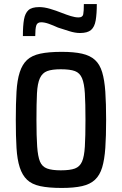

<svg xmlns="http://www.w3.org/2000/svg" viewBox="-20 -844 600 948"><path d="M285 84Q220 84 178.5 75Q137 66 113.5 43.5Q90 21 77.5 -17.5Q65 -56 61.5 -113.5Q58 -171 58 -252Q58 -334 61.5 -391.5Q65 -449 77.5 -487.5Q90 -526 113.5 -548Q137 -570 178.5 -579Q220 -588 285 -588Q345 -588 385 -579Q425 -570 449 -548Q473 -526 484.5 -487.5Q496 -449 500 -391.5Q504 -334 504 -252Q504 -171 500 -113.5Q496 -56 484.5 -17.5Q473 21 449 43.5Q425 66 385 75Q345 84 285 84ZM280 -3Q326 -3 350 -12Q374 -21 385 -46Q396 -71 399 -121Q402 -171 402 -252Q402 -334 399 -383Q396 -432 385 -458Q374 -484 350 -493Q326 -502 280 -502Q237 -502 213 -493Q189 -484 177 -458Q165 -432 162.5 -382.5Q160 -333 160 -252Q160 -171 163.5 -121Q167 -71 177.5 -46Q188 -21 212.5 -12Q237 -3 280 -3ZM93 -666Q93 -717 98.5 -748Q104 -779 120.5 -794Q137 -809 174 -809Q198 -809 227 -800.5Q256 -792 286 -780Q309 -771 330 -764.5Q351 -758 368 -758Q388 -758 391 -773.5Q394 -789 394 -824H458Q458 -776 452.5 -743.5Q447 -711 429.5 -696Q412 -681 375 -681Q351 -681 322.5 -690Q294 -699 266 -708Q242 -719 221 -726.5Q200 -734 183 -734Q164 -734 159 -718Q154 -702 154 -666Z"/></svg>

Font: Farlight84_Sys_V01
Style: Regular
Weight: 400
Designer: Ryoko NISHIZUKA  (kana, bopomofo & ideographs); Paul D. Hunt (Latin, Greek & Cyrillic); Sandoll Communications , Soo-you
Foundry: Adobe
Version: Version 2.004;October 29, 2024;FontCreator 14.0.0.2814 64-bi